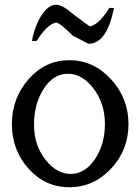

<svg xmlns="http://www.w3.org/2000/svg" viewBox="-20 -768 590 807"><path d="M459 -734Q429 -584 352 -584L286 -618Q231 -673 216 -673Q215 -673 208 -671Q175 -660 134 -596H114Q129 -672 164 -717Q189 -748 216 -748Q243 -748 288 -708Q357 -656 359 -657L365 -659Q400 -671 440 -735ZM271.5 19Q170 19 100 -59Q30 -137 30 -246Q30 -355 100 -435Q170 -515 271.5 -515Q373 -515 446.5 -435Q520 -355 520 -246Q520 -137 446.5 -59Q373 19 271.5 19ZM421 -247Q421 -333 373.5 -395.5Q326 -458 265 -458Q204 -458 163.5 -394.5Q123 -331 123 -244.5Q123 -158 170.5 -97.5Q218 -37 277.5 -37Q337 -37 379 -99Q421 -161 421 -247Z"/></svg>

Font: Sawarabi Mincho
Style: Regular
Weight: 400
Version: Version 1.00